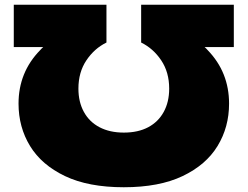

<svg xmlns="http://www.w3.org/2000/svg" viewBox="-20 -770 1042 808"><path d="M501 18Q352 18 253.5 -29Q155 -76 106.5 -155.5Q58 -235 58 -334Q58 -466 149 -559Q155 -566 162 -572H38V-750H428V-591Q377 -566 343.5 -516Q310 -466 310 -397Q310 -341 333 -299Q356 -257 399 -234.5Q442 -212 501 -212Q561 -212 603.5 -234.5Q646 -257 669 -299Q692 -341 692 -397Q692 -466 658.5 -516Q625 -566 574 -591V-750H964V-572H841Q848 -566 854 -559Q944 -466 944 -334Q944 -235 895.5 -155.5Q847 -76 748.5 -29Q650 18 501 18Z"/></svg>

Font: Bounded
Style: Regular
Weight: 900
Designer: Vlad Churkin
Version: Version 1.0